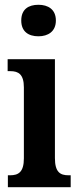

<svg xmlns="http://www.w3.org/2000/svg" viewBox="-20 -784 331 804"><path d="M141 -632C181 -632 214 -652 214 -698C214 -745 181 -764 141 -764C99 -764 69 -745 69 -698C69 -652 99 -632 141 -632ZM13 0H276V-50H267C232 -50 210 -63 210 -122V-536H12V-486H24C57 -486 80 -473 80 -418V-121C80 -63 57 -50 22 -50H13Z"/></svg>

Font: Noto Serif Myanmar ExtraCondensed
Style: Bold
Weight: 700
Width: 2
Designer: Ben Mitchell and the Monotype Design Team
Foundry: Monotype Imaging Inc.
Version: Version 2.106